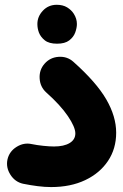

<svg xmlns="http://www.w3.org/2000/svg" viewBox="-20 -694 506 790"><path d="M10.7 -37.6Q18.1 -70.8 48.1 -89.6Q78.1 -108.4 110.8 -101.1Q132.3 -96.7 158.2 -94Q184.1 -91.3 202.1 -91.3Q243.2 -91.3 266.6 -105.5Q290 -119.6 290 -145Q290 -170.9 259.3 -216.3Q228.5 -261.7 170.4 -313.5Q145 -336.4 143.1 -371.6Q141.1 -406.7 163.6 -432.1Q186.5 -458 221.7 -460.2Q256.8 -462.4 282.2 -439.5Q376.5 -355.5 417.2 -285.2Q458 -214.8 458 -147.9Q458 -82 424.3 -31.7Q390.6 18.6 330.6 47.1Q270.5 75.7 190.4 75.7Q164.1 75.7 135.3 72Q106.4 68.4 74.7 62Q42 54.7 22.9 24.9Q3.9 -4.9 10.7 -37.6ZM133.8 -595.2Q133.8 -626 156.5 -650.1Q179.2 -674.3 213.4 -674.3Q238.8 -674.3 256.3 -663.6Q273.9 -652.8 283.7 -637.2Q296.4 -617.2 296.4 -595.2Q296.4 -579.6 289.6 -560.5Q282.7 -541.5 264.9 -527.8Q247.1 -514.2 214.8 -514.2Q181.6 -514.2 164.3 -528.1Q147 -542 140.1 -560.1Q133.8 -577.1 133.8 -595.2Z"/></svg>

Font: Mikhak Black
Style: Regular
Weight: 900
Designer: Amin Abedi
Version: Version 3.3